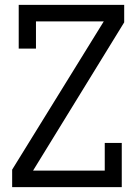

<svg xmlns="http://www.w3.org/2000/svg" viewBox="-20 -770 561 790"><path d="M491 -678 116 -68H411V-182H481V0H30V-72L407 -682H128V-570H57V-750H491Z"/></svg>

Font: Kelly Slab
Style: Regular
Weight: 400
Designer: Denis Masharov
Foundry: Denis Masharov
Version: Version 1.001